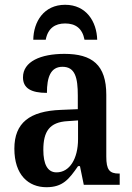

<svg xmlns="http://www.w3.org/2000/svg" viewBox="-20 -772 550 802"><path d="M119 -606H171C180 -654 210 -674 252 -674C295 -674 324 -654 333 -606H386C384 -681 341 -752 252 -752C163 -752 120 -681 119 -606ZM174 10C242 10 268 -23 306 -78H314L330 0H480V-47H477C437 -47 424 -63 424 -118V-376C424 -501 365 -547 249 -547C150 -547 76 -515 76 -449C76 -404 109 -384 176 -384C176 -449 191 -493 241 -493C294 -493 305 -447 305 -373V-316L234 -313C104 -308 40 -259 40 -151C40 -41 99 10 174 10ZM216 -52C178 -52 161 -87 161 -146C161 -222 186 -262 263 -266L306 -269V-191C306 -109 271 -52 216 -52Z"/></svg>

Font: Noto Serif Condensed Semi
Style: Regular
Weight: 600
Width: 3
Designer: Monotype Design Team
Foundry: Monotype Imaging Inc.
Version: Version 1.002